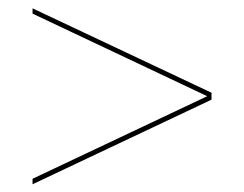

<svg xmlns="http://www.w3.org/2000/svg" viewBox="-20 -624 600 472"><path d="M60 -171V-184.5L500 -392.5V-379ZM500 -382.5 60 -590.5V-603.5L500 -396Z"/></svg>

Font: Bodoni Moda 18pt SemiBold
Style: Italic
Weight: 600
Italic angle: -13°
Designer: Owen Earl
Foundry: indestructible type
Version: Version 2.005